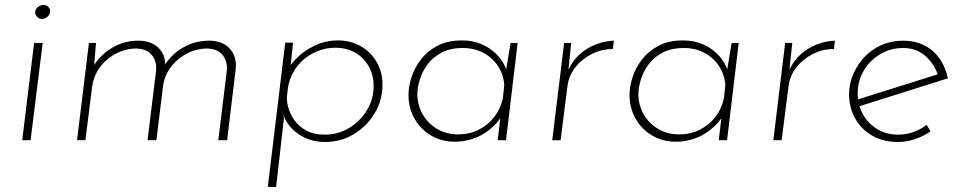

<svg xmlns="http://www.w3.org/2000/svg" viewBox="-20 -555 3808 760"><path d="M115 -385H149L101 0H68ZM119 -507Q120 -519 130.5 -527.5Q141 -536 153 -535Q164 -535 171.5 -527.5Q179 -520 178 -509Q177 -496 167 -488Q157 -480 146 -480Q134 -480 126.5 -488.5Q119 -497 119 -507Z M360 -385 351 -279 349 -292Q377 -338 424 -366Q471 -394 528 -394Q576 -394 605 -367.5Q634 -341 634 -299L632 -297Q659 -341 706 -367.5Q753 -394 807 -394Q861 -394 889.5 -362.5Q918 -331 913 -282L879 0H844L878 -276Q881 -311 862 -336Q843 -361 802 -363Q759 -363 721.5 -344Q684 -325 658.5 -292.5Q633 -260 626 -219L599 0H564L598 -276Q601 -311 582 -336Q563 -361 521 -363Q479 -363 440.5 -343.5Q402 -324 376.5 -290Q351 -256 345 -214L318 0H285L332 -385Z M1266 7Q1206 7 1160.5 -25Q1115 -57 1100 -106L1104 -88L1073 185H1040L1109 -386H1140L1126 -252L1120 -281Q1150 -331 1204 -363Q1258 -395 1317 -395Q1368 -395 1408 -372Q1448 -349 1471 -309.5Q1494 -270 1494 -220Q1494 -158 1463 -106.5Q1432 -55 1380.5 -24Q1329 7 1266 7ZM1266 -22Q1318 -22 1362 -48.5Q1406 -75 1432.5 -119Q1459 -163 1459 -215Q1459 -258 1439.5 -292.5Q1420 -327 1386 -346.5Q1352 -366 1308 -366Q1263 -366 1222.5 -346Q1182 -326 1155 -290.5Q1128 -255 1120 -209L1116 -175Q1114 -157 1120.5 -131.5Q1127 -106 1144 -81Q1161 -56 1191 -39Q1221 -22 1266 -22Z M1780 6Q1728 6 1686.5 -18.5Q1645 -43 1621 -85Q1597 -127 1597 -180Q1597 -213 1609 -250Q1621 -287 1646.5 -320Q1672 -353 1712 -374Q1752 -395 1809 -395Q1854 -395 1890 -378.5Q1926 -362 1951 -334.5Q1976 -307 1987 -271L1980 -258L2001 -385H2029L1983 0H1950L1964 -117L1968 -100Q1957 -79 1938 -60Q1919 -41 1895 -26Q1871 -11 1841.5 -2.5Q1812 6 1780 6ZM1794 -23Q1838 -23 1875 -41.5Q1912 -60 1937.5 -93.5Q1963 -127 1971 -169L1976 -219Q1973 -260 1951 -293.5Q1929 -327 1893 -346Q1857 -365 1812 -365Q1762 -365 1727.5 -346.5Q1693 -328 1672 -299.5Q1651 -271 1641.5 -239.5Q1632 -208 1632 -184Q1632 -139 1653 -102.5Q1674 -66 1710.5 -44.5Q1747 -23 1794 -23Z M2241 -385 2230 -279Q2247 -316 2275.5 -341Q2304 -366 2339.5 -379.5Q2375 -393 2410 -394L2406 -361Q2361 -361 2322 -341Q2283 -321 2257 -288Q2231 -255 2226 -212L2199 0H2166L2213 -385Z M2655 6Q2603 6 2561.5 -18.5Q2520 -43 2496 -85Q2472 -127 2472 -180Q2472 -213 2484 -250Q2496 -287 2521.5 -320Q2547 -353 2587 -374Q2627 -395 2684 -395Q2729 -395 2765 -378.5Q2801 -362 2826 -334.5Q2851 -307 2862 -271L2855 -258L2876 -385H2904L2858 0H2825L2839 -117L2843 -100Q2832 -79 2813 -60Q2794 -41 2770 -26Q2746 -11 2716.5 -2.5Q2687 6 2655 6ZM2669 -23Q2713 -23 2750 -41.5Q2787 -60 2812.5 -93.5Q2838 -127 2846 -169L2851 -219Q2848 -260 2826 -293.5Q2804 -327 2768 -346Q2732 -365 2687 -365Q2637 -365 2602.5 -346.5Q2568 -328 2547 -299.5Q2526 -271 2516.5 -239.5Q2507 -208 2507 -184Q2507 -139 2528 -102.5Q2549 -66 2585.5 -44.5Q2622 -23 2669 -23Z M3116 -385 3105 -279Q3122 -316 3150.5 -341Q3179 -366 3214.5 -379.5Q3250 -393 3285 -394L3281 -361Q3236 -361 3197 -341Q3158 -321 3132 -288Q3106 -255 3101 -212L3074 0H3041L3088 -385Z M3536 -22Q3567 -22 3596 -32.5Q3625 -43 3648 -61L3663 -35Q3636 -16 3602.5 -4.5Q3569 7 3534 7Q3477 7 3433.5 -17.5Q3390 -42 3365.5 -85Q3341 -128 3341 -182Q3341 -224 3357.5 -262Q3374 -300 3402.5 -330Q3431 -360 3470 -377Q3509 -394 3555 -394Q3590 -394 3618.5 -384Q3647 -374 3670 -355Q3693 -336 3708.5 -308.5Q3724 -281 3732 -245L3374 -132L3368 -159L3708 -266L3694 -254Q3680 -300 3644 -332.5Q3608 -365 3555 -365Q3505 -365 3464 -340.5Q3423 -316 3399 -275.5Q3375 -235 3375 -185Q3375 -141 3395 -104Q3415 -67 3451.5 -44.5Q3488 -22 3536 -22Z"/></svg>

Font: Josefin Sans ExtraLight
Style: Italic
Weight: 250
Italic angle: -7°
Designer: Santiago Orozco
Foundry: Typemade
Version: Version 2.000